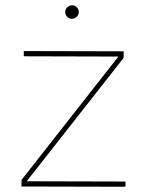

<svg xmlns="http://www.w3.org/2000/svg" viewBox="-20 -712 550 733"><path d="M452.1 -491.2 82 -20 459 -19V1L62 0V-24.9L432.1 -496.1L70.8 -497.1V-517.1L452.1 -516.1ZM254.9 -691.9Q266.1 -691.9 273.4 -684.1Q280.8 -675.8 280.8 -666Q280.8 -656.2 273.4 -648.4Q266.1 -640.6 254.9 -640.1Q243.7 -640.1 236.3 -647.9Q229 -656.2 229 -666Q229 -675.8 236.3 -683.6Q243.7 -691.4 254.9 -691.9Z"/></svg>

Font: Montserrat-Hairline
Style: Regular
Weight: 250
Designer: Julieta Ulanovsky
Foundry: Julieta Ulanovsky
Version: Version 1.000;PS 002.000;hotconv 1.0.70;makeotf.lib2.5.58329